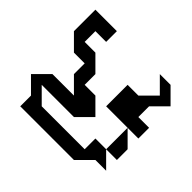

<svg xmlns="http://www.w3.org/2000/svg" viewBox="-102 -805 569 569"><g transform="rotate(45 182.5 -520.0)"><path d="M315 -520 360 -475V-430H315ZM45 -565 0 -610V-700H90V-655H45V-610H90L135 -565V-520H180L225 -475L180 -430H45L90 -385H270V-430H315L360 -385H315L270 -340H45V-385L0 -430L45 -475H135L90 -520V-565ZM225 -520V-610H270L315 -655L270 -700H315L360 -655L315 -610V-565H360V-520Z"/></g></svg>

Font: Rubik Iso
Style: Regular
Weight: 400
Designer: Hubert and Fischer, NaN
Foundry: Hubert and Fischer, NaN
Version: Version 2.200